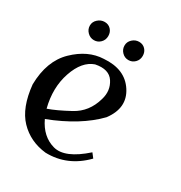

<svg xmlns="http://www.w3.org/2000/svg" viewBox="-151 -733 791 840"><g transform="rotate(30 244.5 -312.5)"><path d="M69 -415C113.7 -458.3 162 -481 214 -483C283.3 -488.3 333.5 -467 364.5 -419C395.5 -371 391.3 -320.7 352 -268C297.3 -211.3 220.7 -164 122 -126C144 -79.3 176.2 -50.2 218.5 -38.5C260.8 -26.8 313 -48.7 375 -104L392 -82C336.7 -25.3 272 2 198 0C144 -6 99.3 -27.3 64 -64C28.7 -100.7 7.3 -156.3 0 -231C1.3 -310.3 24.3 -371.7 69 -415ZM284 -416C266.7 -442.7 236.3 -451.7 193 -443C155.7 -430.3 127.8 -397.2 109.5 -343.5C91.2 -289.8 90 -231.7 106 -169C133.3 -178.3 168.2 -194.5 210.5 -217.5C252.8 -240.5 281 -277 295 -327C305 -359.7 301.3 -389.3 284 -416ZM263 -579C263 -566.3 267.5 -555.3 276.5 -546C285.5 -536.7 296.3 -532 309 -532C321.7 -532 332.5 -536.5 341.5 -545.5C350.5 -554.5 355 -565.7 355 -579C355 -592.3 350.8 -603.3 342.5 -612C334.2 -620.7 323.7 -625 311 -625C298.3 -625 287.2 -620.5 277.5 -611.5C267.8 -602.5 263 -591.7 263 -579ZM88 -579C88 -566.3 92.7 -555.3 102 -546C111.3 -536.7 122.3 -532 135 -532C147.7 -532 158.5 -536.5 167.5 -545.5C176.5 -554.5 181 -565.7 181 -579C181 -592.3 176.8 -603.3 168.5 -612C160.2 -620.7 149.7 -625 137 -625C124.3 -625 113 -620.5 103 -611.5C93 -602.5 88 -591.7 88 -579Z"/></g></svg>

Font: Neocyr
Style: Regular
Weight: 400
Designer: Viktar Palstsiuk <vipals@gmail.com>
Version: 1.00